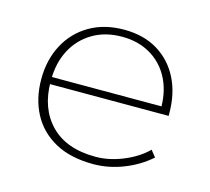

<svg xmlns="http://www.w3.org/2000/svg" viewBox="-70 -484 630 575"><g transform="rotate(15 245.5 -196.5)"><path d="M263 10Q192 10 144 -16.5Q96 -43 71.5 -89.5Q47 -136 47 -196Q47 -256 72 -303Q97 -350 142.5 -376.5Q188 -403 249 -403Q310 -403 353.5 -376.5Q397 -350 420.5 -303.5Q444 -257 444 -195V-188H71V-210H416Q415 -261 394 -299.5Q373 -338 335.5 -359.5Q298 -381 249 -381Q196 -381 157 -357.5Q118 -334 97 -293.5Q76 -253 76 -201V-196Q76 -113 124.5 -63Q173 -13 264 -13Q306 -13 349.5 -31Q393 -49 421 -77L437 -57Q402 -26 356 -8Q310 10 263 10Z"/></g></svg>

Font: Rokkitt Thin
Style: Regular
Weight: 250
Version: Version 3.103